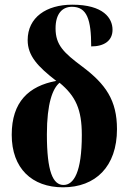

<svg xmlns="http://www.w3.org/2000/svg" viewBox="-20 -789 549 819"><path d="M249 10C387 10 479 -78 479 -238C479 -361 431 -430 331 -505C252 -564 217 -597 217 -668C217 -731 246 -760 287 -760C351 -760 369 -706 369 -591C424 -591 460 -615 460 -662C460 -711 422 -769 288 -769C178 -769 98 -715 98 -618C98 -551 141 -505 220 -444C103 -422 30 -355 30 -214C30 -71 116 10 249 10ZM251 0C206 0 180 -56 180 -216C180 -349 205 -412 234 -436C303 -379 329 -322 329 -213C329 -55 295 0 251 0Z"/></svg>

Font: Noto Serif Display ExtraCondensed ExtraBold
Style: Regular
Weight: 800
Width: 2
Designer: Monotype Design Team
Foundry: Monotype Imaging Inc.
Version: Version 2.009